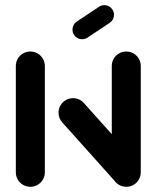

<svg xmlns="http://www.w3.org/2000/svg" viewBox="-20 -716 600 736"><path d="M96.3 0Q81.1 0 68.3 -7.4Q55.6 -14.8 48.1 -27.6Q40.7 -40.4 40.7 -55.6V-463Q40.7 -478.1 48.1 -490.9Q55.6 -503.7 68.3 -511.1Q81.1 -518.5 96.3 -518.5Q111.5 -518.5 124.3 -511.1Q137 -503.7 144.4 -490.9Q151.9 -478.1 151.9 -463V-55.6Q151.9 -40.4 144.4 -27.6Q137 -14.8 124.3 -7.4Q111.5 0 96.3 0ZM204.4 -284.1Q204.4 -299.3 211.9 -312Q219.3 -324.8 232 -332.2Q244.8 -339.6 260 -339.6Q272.2 -339.6 283 -334.8Q293.7 -330 301.5 -321.1L510 -88.1L427 -14.1L218.5 -247Q204.4 -263 204.4 -284.1ZM464.1 0Q448.9 0 436.1 -7.4Q423.3 -14.8 415.9 -27.6Q408.5 -40.4 408.5 -55.6V-463Q408.5 -478.1 415.9 -490.9Q423.3 -503.7 436.1 -511.1Q448.9 -518.5 464.1 -518.5Q479.3 -518.5 492 -511.1Q504.8 -503.7 512.2 -490.9Q519.6 -478.1 519.6 -463V-55.6Q519.6 -40.4 512.2 -27.6Q504.8 -14.8 492 -7.4Q479.3 0 464.1 0ZM294.8 -565.6Q279.6 -565.6 268.7 -576.5Q257.8 -587.4 257.8 -602.6Q257.8 -611.9 262 -619.8Q266.3 -627.8 273.7 -633L359.3 -690Q368.5 -696.3 380 -696.3Q395.2 -696.3 406.1 -685.4Q417 -674.4 417 -659.3Q417 -650 412.8 -642Q408.5 -634.1 401.1 -628.9L315.6 -571.9Q306.3 -565.6 294.8 -565.6Z"/></svg>

Font: 26F Galaxy Sans
Style: Regular
Weight: 400
Designer: C₂₉H₂₅N₃O₅
Version: Version 1.100;FEAKit 1.0